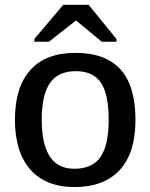

<svg xmlns="http://www.w3.org/2000/svg" viewBox="-20 -754 614 784"><path d="M533.2 -264.6Q533.2 -129.4 468.8 -59.8Q404.3 9.8 285.2 9.8Q166.5 9.8 103.8 -61.8Q41 -133.3 41 -264.6Q41 -398.4 104 -468.3Q167 -538.1 288.1 -538.1Q411.6 -538.1 472.4 -470.2Q533.2 -402.3 533.2 -264.6ZM423.8 -264.6Q423.8 -369.1 392.1 -416.3Q360.4 -463.4 289.6 -463.4Q217.3 -463.4 183.8 -414.8Q150.4 -366.2 150.4 -264.6Q150.4 -165.5 183.3 -115.2Q216.3 -64.9 283.7 -64.9Q357.9 -64.9 390.9 -113.8Q423.8 -162.6 423.8 -264.6ZM120.1 -583.5V-594.7L238.3 -734.4H341.8L455.6 -594.7V-583.5H395.5L291 -669.9H289.6L179.7 -583.5Z"/></svg>

Font: Arimo Medium
Style: Regular
Weight: 500
Designer: Steve Matteson
Foundry: Monotype Imaging Inc.
Version: Version 1.33